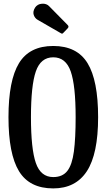

<svg xmlns="http://www.w3.org/2000/svg" viewBox="-20 -1011 578 1042"><path d="M26 -375Q26 -574.5 83 -668Q140 -761.5 269 -761.5Q398 -761.5 455.2 -668Q512.5 -574.5 512.5 -375Q512.5 -175.5 451.5 -82Q390.5 11.5 269 11.5Q140 11.5 83 -82Q26 -175.5 26 -375ZM148 -375Q148 -203 174.5 -126.5Q201 -50 269 -50Q319.5 -50 345.5 -83.5Q371.5 -117 381 -188.8Q390.5 -260.5 390.5 -375Q390.5 -547 363.8 -623.5Q337 -700 269 -700Q201 -700 174.5 -623.5Q148 -547 148 -375ZM310 -831 185 -903Q169 -912 163 -930.2Q157 -948.5 170.5 -970Q183 -989 207.8 -990.8Q232.5 -992.5 247 -977L347 -875.5Q356 -866.5 347.5 -857.5L325 -834Q321 -829.5 318.2 -828.5Q315.5 -827.5 310 -831Z"/></svg>

Font: Besley* Condensed Medium
Style: Regular
Weight: 500
Width: 3
Designer: Owen Earl
Foundry: indestructible type*
Version: Version 3.000; ttfautohint (v1.8.3)